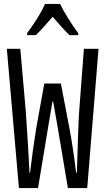

<svg xmlns="http://www.w3.org/2000/svg" viewBox="-20 -964 540 984"><path d="M15 -714H84L112 -396Q117 -327 123.5 -219.5Q130 -112 131 -79H134Q139 -124 148.5 -192.5Q158 -261 165 -303L207 -536H292L337 -301Q346 -253 355.5 -188Q365 -123 370 -79H374Q376 -141 379.5 -251.5Q383 -362 386 -397L410 -714H485L427 0H328L273 -327L257 -417L252 -444H249L229 -326L175 0H77ZM119 -794Q184 -882 211 -944H288Q303 -912 329 -870.5Q355 -829 381 -794V-784H336Q309 -809 250 -878L235 -861Q188 -807 164 -784H119Z"/></svg>

Font: Noto Sans Mono UI Cond
Style: Regular
Weight: 400
Width: 3
Monospace: yes
Designer: Monotype Design team
Foundry: Monotype Imaging Inc.
Version: Version 1.000